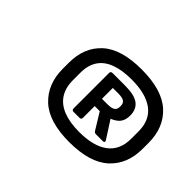

<svg xmlns="http://www.w3.org/2000/svg" viewBox="-85 -882 754 754"><g transform="rotate(45 292.0 -504.5)"><path d="M344.9 -302.3Q231.9 -302.3 177.8 -352.9Q123.8 -403.6 123.8 -488.6V-522Q123.8 -607.1 177.8 -656.4Q231.9 -705.7 344.9 -705.7Q458.8 -705.7 513.4 -655.7Q567.9 -605.8 567.9 -520.7V-487.3Q567.9 -402.2 513.4 -352.3Q458.8 -302.3 344.9 -302.3ZM344.9 -358.1Q424.1 -358.1 466.1 -389.7Q508.1 -421.3 508.1 -483.7V-524.3Q508.1 -587.3 466.1 -618.6Q424.1 -649.9 344.9 -649.9Q292.6 -649.9 256.4 -636.4Q220.3 -623 201.9 -595.3Q183.6 -567.7 183.6 -525.6V-485Q183.6 -443.3 201.9 -414.8Q220.3 -386.4 256.4 -372.2Q292.6 -358.1 344.9 -358.1ZM273.5 -398.4Q263.9 -398.4 263.9 -408.1V-605.6Q263.9 -614.6 274.5 -614.6H343.5Q395.7 -614.6 418.4 -597.3Q441.1 -580 441.1 -545.6Q441.1 -521.3 430.4 -506.7Q419.8 -492 395.2 -482L441.8 -409.7Q444.4 -405.7 443.4 -402.1Q442.4 -398.4 436.8 -398.4H397.6Q390.3 -398.4 386 -405.1L344.1 -473.3H316V-408.1Q316 -398.4 306.3 -398.4ZM316 -513.7H346.8Q369 -513.7 378.5 -520.3Q388 -527 388 -539.6V-546.6Q388 -561.2 378.3 -567.6Q368.7 -573.9 345.5 -573.9H316Z"/></g></svg>

Font: Sofia Sans Hairline
Style: Italic
Weight: 1
Italic angle: -9°
Designer: Botio Nikoltchev, Ani Petrova
Foundry: lettersoup
Version: Version 4.102